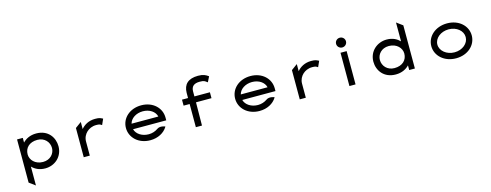

<svg xmlns="http://www.w3.org/2000/svg" viewBox="-25 -1482 6431 2513"><g transform="rotate(-15 3191.0 -225.5)"><path d="M231 -388V-451H153V134L236 195V-61C275 -21 331 11 414 11C543 11 654 -83 654 -225C654 -343 576 -462 414 -462C330 -462 271 -429 231 -388ZM236 -225C236 -313 298 -377 407 -377C504 -377 566 -306 566 -225C566 -151 508 -78 407 -78C299 -78 236 -152 236 -225Z M1307 -425C1279 -438 1267 -447 1209 -447C1121 -447 1058 -408 1018 -360V-456L936 -396V0H1018V-191C1018 -244 1042 -287 1073 -316C1103 -343 1145 -365 1201 -365C1246 -365 1254 -359 1272 -347L1277 -344L1312 -422Z M2104 -187V-225C2104 -356 1995 -462 1837 -462C1679 -462 1568 -357 1568 -226C1568 -95 1679 11 1837 11C1942 11 2026 -36 2069 -106L2072 -111L2067 -114C2067 -114 2003 -141 1960 -108C1927 -85 1884 -70 1837 -70C1746 -70 1672 -119 1654 -187ZM1654 -262C1671 -330 1745 -381 1837 -381C1929 -381 2001 -331 2017 -262Z M2792 -601C2759 -624 2729 -643 2656 -643C2521 -643 2457 -579 2455 -467V-395H2373V-314H2455V0H2538L2541 -314H2751V-394H2541V-461C2541 -527 2577 -562 2656 -562C2718 -562 2725 -551 2754 -530L2759 -527L2795 -599Z M3584 -187V-225C3584 -356 3475 -462 3317 -462C3159 -462 3048 -357 3048 -226C3048 -95 3159 11 3317 11C3422 11 3506 -36 3549 -106L3552 -111L3547 -114C3547 -114 3483 -141 3440 -108C3407 -85 3364 -70 3317 -70C3226 -70 3152 -119 3134 -187ZM3134 -262C3151 -330 3225 -381 3317 -381C3409 -381 3481 -331 3497 -262Z M4234 -425C4206 -438 4194 -447 4136 -447C4048 -447 3985 -408 3945 -360V-456L3863 -396V0H3945V-191C3945 -244 3969 -287 4000 -316C4030 -343 4072 -365 4128 -365C4173 -365 4181 -359 4199 -347L4204 -344L4239 -422Z M4577 -512C4614 -512 4644 -541 4644 -578C4644 -615 4614 -644 4577 -644C4540 -644 4510 -615 4510 -578C4510 -541 4540 -512 4577 -512ZM4619 -451H4536V0H4619Z M5346 -63V0H5423V-585L5340 -646V-390C5302 -429 5246 -462 5163 -462C5034 -462 4921 -368 4921 -226C4921 -108 5001 11 5163 11C5247 11 5307 -22 5346 -63ZM5340 -226C5340 -138 5277 -74 5168 -74C5071 -74 5009 -145 5009 -226C5009 -300 5067 -373 5168 -373C5276 -373 5340 -299 5340 -226Z M5981 -381C6088 -381 6172 -312 6172 -226C6172 -140 6088 -70 5981 -70C5874 -70 5788 -140 5788 -226C5788 -312 5874 -381 5981 -381ZM5981 11C6141 11 6254 -95 6254 -226C6254 -357 6141 -462 5981 -462C5821 -462 5706 -357 5706 -226C5706 -95 5821 11 5981 11Z"/></g></svg>

Font: Charger Monospace
Style: Regular
Weight: 400
Designer: Jasper
Foundry: Cannot Into Space Fonts
Version: Version 0.980